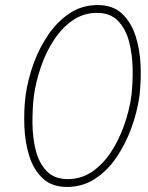

<svg xmlns="http://www.w3.org/2000/svg" viewBox="-20 -730 587 760"><path d="M114 -350Q122 -407 142 -465.5Q162 -524 194 -572.5Q226 -621 268.5 -650Q311 -679 364 -679Q417 -679 447.5 -647Q478 -615 491 -565Q504 -515 505 -458Q506 -401 500 -350Q492 -293 471.5 -234.5Q451 -176 419 -127.5Q387 -79 344 -50Q301 -21 248 -21Q195 -21 164.5 -53Q134 -85 121.5 -135Q109 -185 108.5 -242Q108 -299 114 -350ZM81 -350Q74 -292 76.5 -229Q79 -166 96 -112Q113 -58 149 -24Q185 10 246 10Q306 10 355 -21.5Q404 -53 440 -105.5Q476 -158 499.5 -222Q523 -286 532 -350Q539 -409 536.5 -471.5Q534 -534 516.5 -588Q499 -642 463 -676Q427 -710 366 -710Q306 -710 257.5 -678.5Q209 -647 172.5 -594.5Q136 -542 113 -478.5Q90 -415 81 -350Z"/></svg>

Font: Jost* 200 Thin Italic
Style: Italic
Weight: 200
Italic angle: -10°
Version: Version 3.200; ttfautohint (v0.97) -l 8 -r 50 -G 200 -x 14 -